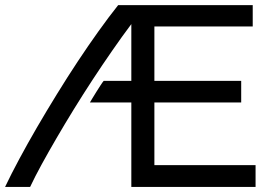

<svg xmlns="http://www.w3.org/2000/svg" viewBox="-20 -736 1062 756"><path d="M0 0Q23.9 -50.3 56.2 -110.4Q88.4 -170.4 125.7 -234.6Q163.1 -298.8 203.9 -365Q244.6 -431.2 286.1 -493.9Q327.6 -556.6 368.2 -613.3Q408.7 -669.9 445.3 -715.8H975.1V-631.8H587.9V-417.5H929.7V-332.5H587.9V-85.9H986.3V0H497.1V-332.5H334Q335.9 -335.9 343.3 -348.1Q350.6 -360.4 359.4 -374.3Q368.2 -388.2 376.2 -400.6Q384.3 -413.1 388.2 -417.5H497.1V-641.1Q460.4 -592.3 421.9 -536.6Q383.3 -481 345.2 -422.9Q307.1 -364.7 271 -306.2Q234.9 -247.6 202.9 -192.6Q170.9 -137.7 144 -88.6Q117.2 -39.6 98.6 0Z"/></svg>

Font: Arian AMU
Style: Regular
Weight: 400
Designer: Ruben Hakobyan (Tarumian)
Foundry: Ruben Hakobyan (Tarumian)
Version: Version 4.003